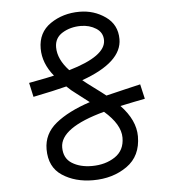

<svg xmlns="http://www.w3.org/2000/svg" viewBox="-51 -731 724 794"><g transform="rotate(-5 311.0 -334.5)"><path d="M88 -350 75 -409Q161 -425 180 -430Q135 -485 135 -546Q135 -613 187 -648.5Q239 -684 308 -684Q368 -684 415.5 -650.5Q463 -617 463 -557Q463 -461 295 -401Q309 -389 341 -365.5Q373 -342 389 -329Q417 -336 470 -348.5Q523 -361 532 -363L546 -302Q536 -300 500.5 -293Q465 -286 443 -281Q504 -217 504 -150Q504 -68 445 -26.5Q386 15 304 15Q229 15 176 -20Q123 -55 123 -129Q123 -193 175 -235.5Q227 -278 318 -308Q270 -345 266 -348Q245 -363 227 -381Q177 -368 88 -350ZM440 -150Q440 -205 373 -263Q188 -213 188 -131Q188 -86 221.5 -65Q255 -44 304 -44Q360 -44 400 -70.5Q440 -97 440 -150ZM199 -546Q199 -496 245 -447Q399 -492 399 -558Q399 -590 371.5 -607.5Q344 -625 308 -625Q265 -625 232 -605Q199 -585 199 -546Z"/></g></svg>

Font: Zaghawa Beria
Style: Regular
Weight: 400
Designer: Anonymous
Foundry: Designed by a volunteer who chooses to remain anonymous, in cooperation with SIL International and the Mission Protestan
Version: Version 1.001